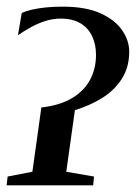

<svg xmlns="http://www.w3.org/2000/svg" viewBox="-21 -558 409 578"><path d="M-1 0 2 -26.5 76.5 -41 103.5 -234.5Q158 -240.5 194.8 -262Q231.5 -283.5 249.8 -317.2Q268 -351 268 -393Q268 -424.5 256.2 -449.2Q244.5 -474 221 -488Q197.5 -502 161.5 -502Q137.5 -502 114.5 -494.5Q91.5 -487 71 -475.5Q50.5 -464 33 -452L44.5 -519Q56.5 -524.5 74.5 -528.8Q92.5 -533 115.8 -535.5Q139 -538 167.5 -538Q237.5 -538 281.8 -517.8Q326 -497.5 347 -466.5Q368 -435.5 368 -402.5Q368 -355.5 345.8 -320.8Q323.5 -286 286.5 -263Q249.5 -240 204.5 -226.5L178.5 -41L262 -26.5L259.5 0Z"/></svg>

Font: Merriweather 96pt
Style: Italic
Weight: 400
Italic angle: -7.8°
Version: Version 2.101